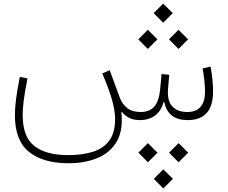

<svg xmlns="http://www.w3.org/2000/svg" viewBox="-20 -665 1260 1063"><path d="M830.6 -592.3 883.3 -645 936.5 -592.3 883.3 -539.1ZM915.5 -447.3 968.3 -500 1021.5 -447.3 968.3 -394ZM745.6 -447.3 798.3 -500 851.6 -447.3 798.3 -394ZM916 180.2 968.8 127.4 1022 180.2 968.8 233.4ZM746.1 180.2 798.8 127.4 852.1 180.2 798.8 233.4ZM831.5 325.2 884.3 272.5 937.5 325.2 884.3 378.4ZM754.4 0Q720.2 0 696 -12Q671.9 -23.9 654.8 -45.9L651.9 -43.5Q662.6 55.2 627 117.4Q591.3 179.7 521.2 209.2Q451.2 238.8 358.4 238.8Q219.7 238.8 141.1 176.3Q62.5 113.8 62.5 -27.8Q62.5 -64.9 68.6 -114.7Q74.7 -164.6 89.8 -239.3L132.3 -231Q117.2 -155.3 111.3 -108.6Q105.5 -62 105.5 -29.3Q105.5 93.8 170.7 143.8Q235.8 193.8 357.4 193.8Q438 193.8 496.1 174.8Q554.2 155.8 585.7 112.3Q617.2 68.8 617.2 -4.4Q617.2 -50.8 601.3 -108.4Q585.4 -166 546.4 -258.3L587.4 -276.4L642.1 -127.4Q656.2 -88.9 683.8 -66.9Q711.4 -44.9 758.3 -44.9Q808.6 -44.9 834.7 -75.4Q860.8 -106 867.2 -174.8L874.5 -255.4L917 -251L910.6 -177.2Q904.3 -108.9 933.1 -76.9Q961.9 -44.9 1016.6 -44.9Q1115.2 -44.9 1115.2 -159.7Q1115.2 -184.1 1111.1 -221.9Q1106.9 -259.8 1101.6 -286.1L1145.5 -296.4Q1151.9 -267.1 1155.8 -227.8Q1159.7 -188.5 1159.7 -159.2Q1159.7 -78.1 1124 -39.1Q1088.4 0 1019.5 0Q910.2 0 889.6 -99.1H884.8Q872.6 -50.3 838.1 -25.1Q803.7 0 754.4 0Z"/></svg>

Font: Estedad-FD ExtraLight
Style: Regular
Weight: 200
Designer: Amin Abedi
Version: Version 7.3